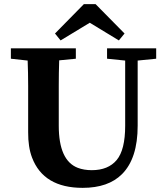

<svg xmlns="http://www.w3.org/2000/svg" viewBox="-20 -887 790 922"><path d="M641.1 -283.2Q641.1 -126 565.9 -50.8Q500 15.1 377 15.1Q189 15.1 133.8 -130.4Q114.7 -180.7 115.2 -252V-474.1Q115.2 -535.2 112.8 -596.2L32.2 -605V-654.8H344.2V-605L264.2 -597.2Q262.2 -536.1 262.2 -475.1V-283.2Q262.2 -116.2 353.5 -81.1Q382.8 -69.8 420.9 -69.8Q499.5 -69.8 540.5 -118.7Q581.1 -167.5 581.1 -283.2V-596.2L494.1 -605V-654.8H730V-605L641.1 -596.2ZM550.8 -692.9 411.1 -777.8 271 -692.9 244.1 -726.1 382.8 -867.2H439L578.1 -726.1Z"/></svg>

Font: SourceSerifPro-Bold
Style: Bold
Weight: 700
Designer: Frank Grießhammer
Foundry: Adobe Systems Incorporated
Version: Version 1.014;PS Version 1.0;hotconv 1.0.73;makeotf.lib2.5.5